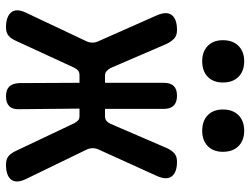

<svg xmlns="http://www.w3.org/2000/svg" viewBox="-117 -707 834 640"><g transform="rotate(90 300.0 -387.0)"><path d="M116 -23Q109 -7 99 1.5Q89 10 71 10Q36 10 21.5 -7Q7 -24 22 -56L117 -257Q122 -267 122 -278Q122 -289 117 -299L31 -493Q17 -526 30.5 -543Q44 -560 80 -560Q98 -560 108 -551Q118 -542 126 -526L207 -338Q212 -330 217.5 -325Q223 -320 233 -320H256V-516Q256 -538 266.5 -549Q277 -560 299 -560Q321 -560 332 -549Q343 -538 343 -516V-320H367Q377 -320 383 -325Q389 -330 393 -339L474 -527Q481 -542 491 -551Q501 -560 519 -560Q554 -560 567.5 -543Q581 -526 567 -494L479 -300Q474 -290 474 -279Q474 -268 479 -258L577 -56Q592 -24 578.5 -7Q565 10 529 10Q511 10 501 2Q491 -6 483 -23L391 -217Q386 -226 381 -230.5Q376 -235 366 -235H342L344 -34Q345 -12 334 -1Q323 10 301 10Q279 10 268.5 -1Q258 -12 257 -34L256 -235H231Q221 -235 215.5 -230.5Q210 -226 205 -216ZM416 -644Q383 -644 364 -662.5Q345 -681 345 -713Q345 -746 364 -765Q383 -784 416 -784Q448 -784 467 -765Q486 -746 486 -713Q486 -681 467 -662.5Q448 -644 416 -644ZM184 -644Q152 -644 133 -662.5Q114 -681 114 -713Q114 -746 133 -765Q152 -784 184 -784Q217 -784 236 -765Q255 -746 255 -713Q255 -681 236 -662.5Q217 -644 184 -644Z"/></g></svg>

Font: Maple Mono NL SemiBold
Style: Regular
Weight: 600
Monospace: yes
Designer: subframe7536
Version: Version 7.000